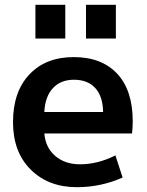

<svg xmlns="http://www.w3.org/2000/svg" viewBox="-20 -767 610 797"><path d="M337 -607V-747H461V-607ZM127 -607V-747H251V-607ZM164 -302H408Q407 -367 375.5 -401.5Q344 -436 287 -436Q232 -436 199.5 -401Q167 -366 164 -302ZM164 -213Q169 -154 209.5 -119.5Q250 -85 312 -85Q386 -85 459 -122L489 -30Q399 10 299 10Q181 10 107.5 -63Q34 -136 34 -260Q34 -386 102 -458Q170 -530 286 -530Q402 -530 466.5 -461Q531 -392 531 -263Q531 -238 528 -213Z"/></svg>

Font: Mplus 1p Bold
Style: Bold
Weight: 700
Version: Version 1.061